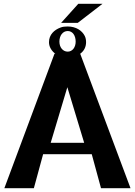

<svg xmlns="http://www.w3.org/2000/svg" viewBox="-20 -995 712 1015"><path d="M3 0H159L208 -180H465L514 0H670L404 -711H268ZM239 -772C239 -760 242 -750 247 -740C262 -712 292 -692 338 -692C393 -692 435 -722 435 -772C435 -784 433 -795 428 -805C414 -833 382 -855 338 -855C324 -855 311 -854 299 -849C267 -837 239 -812 239 -772ZM248 -240 336 -534 425 -240ZM294 -775C294 -807 312 -831 338 -831C364 -831 380 -807 380 -775C380 -745 363 -722 338 -722C313 -722 294 -744 294 -775ZM303 -874H391L522 -975H394Z"/></svg>

Font: Aerodynamic
Style: Regular
Weight: 500
Designer: Google
Version: Version 2.000980; 2014